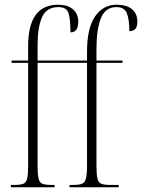

<svg xmlns="http://www.w3.org/2000/svg" viewBox="-20 -792 601 812"><path d="M26 0V-10H43Q67 -10 79 -15Q91 -20 95 -37.5Q99 -55 99 -91V-526H29V-536H99V-598Q99 -772 226 -772Q266 -772 288.5 -753Q311 -734 311 -700Q311 -655 278 -655Q278 -712 269.5 -737Q261 -762 227 -762Q177 -762 158 -719.5Q139 -677 139 -604V-536H348V-573Q348 -673 382 -722.5Q416 -772 473 -772Q516 -772 538.5 -753Q561 -734 561 -700Q561 -676 550.5 -668Q540 -660 527 -660Q527 -708 517 -735Q507 -762 472 -762Q426 -762 407 -715.5Q388 -669 388 -585V-536H498V-526H388V-91Q388 -55 392 -37.5Q396 -20 408 -15Q420 -10 444 -10H482V0H274V-10H292Q315 -10 327 -15Q339 -20 343.5 -37.5Q348 -55 348 -91V-526H139V-91Q139 -55 143 -37.5Q147 -20 159 -15Q171 -10 195 -10H211V0Z"/></svg>

Font: Noto Serif Display ExtraCondensed ExtraLight
Style: Regular
Weight: 200
Width: 2
Designer: Monotype Design Team
Foundry: Monotype Imaging Inc.
Version: Version 2.009